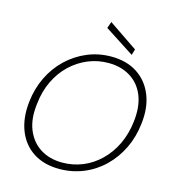

<svg xmlns="http://www.w3.org/2000/svg" viewBox="-131 -1018 1030 1139"><g transform="rotate(15 384.5 -449.0)"><path d="M337 12Q243 12 177.5 -30.5Q112 -73 82 -149.5Q52 -226 63 -326Q72 -409 106 -479.5Q140 -550 194.5 -602Q249 -654 318 -683Q387 -712 465 -712Q560 -712 625.5 -669Q691 -626 721.5 -550Q752 -474 740 -375Q731 -291 697 -220.5Q663 -150 609 -97.5Q555 -45 485.5 -16.5Q416 12 337 12ZM344 -29Q410 -29 469 -53Q528 -77 575.5 -123Q623 -169 653.5 -232.5Q684 -296 693 -375Q704 -469 677 -535Q650 -601 593 -636Q536 -671 459 -671Q393 -671 334 -646.5Q275 -622 227.5 -577Q180 -532 149.5 -468.5Q119 -405 111 -327Q99 -233 126.5 -166.5Q154 -100 210.5 -64.5Q267 -29 344 -29ZM578 -753 397 -870 411 -910 589 -789Z"/></g></svg>

Font: DM Sans ExtraLight
Style: Italic
Weight: 250
Italic angle: -10°
Designer: Colophon Foundry, Jonny Pinhorn
Foundry: Colophon Foundry
Version: Version 4.004;gftools[0.9.30]